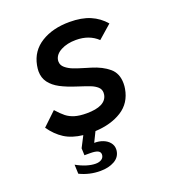

<svg xmlns="http://www.w3.org/2000/svg" viewBox="-138 -664 877 975"><g transform="rotate(-20 300.0 -176.5)"><path d="M127 180.5 125 131Q152.5 146.5 179.2 154.8Q206 163 228 163Q248.5 163 261 154Q273.5 145 273.5 129Q273.5 116 260.8 109.5Q248 103 219.5 103H188.5L187 65L218 5Q159 -1.5 119.2 -26.8Q79.5 -52 48.5 -96.5L121 -165.5Q145.5 -138 164.2 -123.2Q183 -108.5 208.5 -100.8Q234 -93 272.5 -93Q376 -93 387.5 -151Q388.5 -155 388.5 -162Q388.5 -181 374.5 -193.8Q360.5 -206.5 338.8 -215Q317 -223.5 273.5 -237.5Q221.5 -254 187.5 -272Q153.5 -290 134.2 -315.8Q115 -341.5 115 -377.5Q115 -390 118.5 -409Q132.5 -482 194.8 -520.5Q257 -559 348 -559Q413.5 -559 459 -539.5Q504.5 -520 536.5 -482.5L464 -419Q419 -462 347.5 -462Q300 -462 266.2 -444.2Q232.5 -426.5 227.5 -397Q227 -394.5 227 -389.5Q227 -369 244 -354.8Q261 -340.5 284.5 -331.5Q308 -322.5 347 -311L373.5 -303Q429.5 -286 464.8 -256.2Q500 -226.5 500 -172.5Q500 -156.5 497.5 -143.5Q485 -70.5 426.8 -33.8Q368.5 3 283 7L256.5 61Q282.5 60.5 304 69Q325.5 77.5 338 93Q350.5 108.5 350.5 128.5Q350.5 134 350 137Q345.5 171 314.2 188.5Q283 206 238 206Q179 206 127 180.5Z"/></g></svg>

Font: JuliaMono SemiBold
Style: Italic
Weight: 600
Italic angle: -9°
Monospace: yes
Designer: cormullion
Foundry: corm
Version: Version 0.056; ttfautohint (v1.8.4)